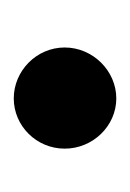

<svg xmlns="http://www.w3.org/2000/svg" viewBox="25 -452 189 279"><g transform="rotate(90 119.5 -312.5)"><path d="M49 -312C49 -271 83 -238 123 -238C163 -238 196 -271 196 -312C196 -353 163 -387 123 -387C83 -387 49 -353 49 -312Z"/></g></svg>

Font: Bluebird
Style: Ext
Weight: 400
Designer: Jasper
Foundry: Cannot Into Space Fonts
Version: Version 0.98